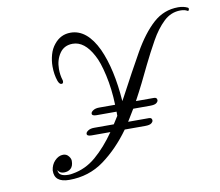

<svg xmlns="http://www.w3.org/2000/svg" viewBox="-73 -703 936 817"><g transform="rotate(-10 395.0 -294.5)"><path d="M163 27Q98 27 100 -25Q103 -49 118 -65Q135 -83 155 -83Q170 -83 179 -71Q187 -61 187 -51Q187 -29 176 -18.5Q165 -8 146 -8Q127 -8 120 -23Q120 5 163 5Q168 5 172.5 4.5Q177 4 182 3Q238 -6 283.5 -45Q329 -84 370 -143H289Q269 -143 269 -153Q269 -160 279 -166.5Q289 -173 305 -173H390Q400 -189 411 -206Q411 -216 411 -224H325Q305 -224 305 -234Q305 -241 315 -247.5Q325 -254 341 -254H410Q408 -322 394.5 -382.5Q381 -443 364 -473Q328 -541 277 -541Q240 -541 220.5 -512.5Q201 -484 201 -445Q201 -419 208 -397Q209 -395 209 -391Q209 -381 201 -381Q192 -381 186 -397Q176 -426 176 -460Q176 -486 183 -511Q190 -536 205 -554Q233 -589 276 -589Q347 -589 392 -494Q433 -404 443 -264Q448 -273 453 -282Q506 -382 548.5 -457Q591 -532 637.5 -574Q684 -616 746 -616Q769 -616 787 -607Q790 -606 790 -601Q788 -591 783 -594Q772 -601 753 -601Q712 -601 680.5 -571Q649 -541 623 -494.5Q597 -448 572 -397Q555 -361 537 -325Q519 -289 500 -254H578Q591 -254 591 -242Q591 -236 583.5 -230Q576 -224 556 -224H483Q467 -197 452 -173H542Q555 -173 555 -161Q555 -155 547.5 -149Q540 -143 520 -143H432Q379 -69 313.5 -21Q248 27 163 27Z"/></g></svg>

Font: Carattere
Style: Regular
Weight: 400
Designer: Robert E. Leuschke
Foundry: Robert E. Leuschke
Version: Version 1.010; ttfautohint (v1.8.3)